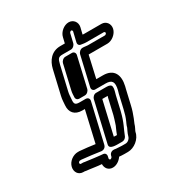

<svg xmlns="http://www.w3.org/2000/svg" viewBox="-204 -891 1060 1144"><g transform="rotate(-30 326.0 -319.0)"><path d="M313 34C308 34 304 33 297 32C287 31 267 34 262 57L261 62C260 66 252 72 248 72C244 72 240 66 241 62L244 48C247 35 239 24 227 23L205 21C178 19 153 14 125 11L109 9C97 7 100 7 92 7H82C79 7 74 3 76 -4C77 -7 82 -13 89 -13H98C143 -9 182 -3 226 3C236 4 255 0 260 -22L322 -289C325 -304 313 -314 302 -314H259C230 -314 224 -323 226 -348C228 -371 228 -386 232 -403L270 -566C279 -605 285 -612 315 -612H371C386 -612 399 -626 402 -637L417 -700C418 -704 425 -710 429 -710C433 -710 438 -704 437 -700L421 -633C418 -620 425 -609 438 -608C447 -607 457 -604 475 -604H593C597 -604 602 -598 601 -594C600 -590 593 -584 589 -584H471C461 -584 452 -587 436 -587C421 -587 408 -573 405 -562L358 -359C355 -344 366 -334 377 -334H448C494 -334 505 -314 493 -263C490 -253 488 -247 487 -242L465 -147C459 -121 452 -98 443 -78C441 -72 433 -59 429 -42C426 -34 414 -14 409 6C406 20 391 36 373 36H348C336 36 325 34 313 34ZM478 -40C479 -45 485 -54 491 -71C500 -94 509 -119 515 -147L537 -242C538 -247 540 -254 542 -262C558 -331 536 -384 460 -384H414L448 -534H459H577C609 -534 644 -562 651 -594C658 -626 637 -654 605 -654H487C483 -654 480 -654 476 -655L487 -700C494 -732 472 -760 440 -760C408 -760 374 -732 367 -700L358 -662H327C265 -662 232 -617 220 -566L182 -403C176 -378 177 -359 175 -342C171 -295 197 -264 248 -264H266L217 -51C183 -56 148 -60 113 -63H111H101C70 -63 34 -39 26 -4C19 27 36 57 71 57H79C87 58 85 58 90 59L108 61C134 64 159 69 190 71C189 98 206 122 237 122C262 122 286 106 301 84C310 85 323 86 336 86H361C404 86 451 50 459 5C460 -1 474 -23 478 -40ZM352 16H362C374 16 386 8 391 -3C401 -26 407 -43 417 -63C419 -69 422 -74 424 -80L431 -99C433 -105 436 -113 438 -121C441 -131 443 -138 445 -147L467 -242C468 -247 471 -256 473 -264L476 -277C478 -284 477 -287 477 -293C478 -310 460 -314 443 -314H372C357 -314 345 -300 342 -289L278 -13C271 19 320 16 352 16ZM388 -123C386 -116 384 -110 382 -104L376 -86C374 -82 373 -79 371 -75C363 -59 360 -48 354 -34C348 -34 340 -34 333 -35L386 -264H423C420 -257 418 -246 417 -242L395 -147C392 -136 390 -130 388 -123ZM252 -403C247 -383 248 -368 247 -356C246 -343 256 -334 267 -334H307C322 -334 335 -348 338 -359L386 -567C389 -582 378 -592 367 -592H321C306 -592 293 -578 290 -567Z"/></g></svg>

Font: Electronic
Style: OutlineIt
Weight: 700
Version: Version 1.011